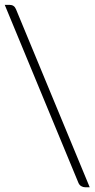

<svg xmlns="http://www.w3.org/2000/svg" viewBox="-24 -748 402 810"><path d="M-4 -727.5H16.5Q36 -727.5 43.5 -709L354.5 42H335Q326.5 42 318.5 37.2Q310.5 32.5 306.5 22.5Z"/></svg>

Font: o
Style: Regular
Weight: 300
Designer: Lukasz Dziedzic
Foundry: Lukasz Dziedzic
Version: Version 1.104; Western+Polish opensource; ttfautohint (v1.8.